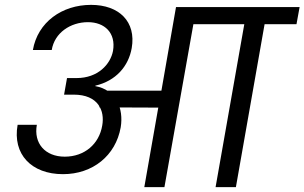

<svg xmlns="http://www.w3.org/2000/svg" viewBox="-20 -769 1251 789"><path d="M573 0H655.7L774.7 -669.6H906.4L917.5 -740H703.3L643.3 -396.5H389L388.1 -327.8L630.4 -326.8ZM255.4 -448.2 243.3 -380.1H282.6C384.4 -380.1 411.1 -313.7 400.1 -253.1C387.4 -177.3 327.6 -125.2 246 -125.2C165.5 -125.2 117.6 -180.1 131.4 -256.1H52.4C30.7 -135.3 109.2 -53.3 238.8 -53.3C361 -53.3 455.3 -129.3 476 -245.6C488.8 -322.7 457.6 -399.7 371.4 -415.2L372.1 -417C456.1 -436.8 508 -496.2 521.3 -571.5C540 -679.7 470 -749 354.2 -749C234.4 -749 134.9 -677.7 115.1 -563.4H192.6C204 -634.2 269.6 -677.9 341.4 -677.9C409.5 -677.9 457.1 -634.2 444.4 -559.9C433.9 -504.8 382.7 -448.2 294.7 -448.2ZM949.4 0 1067.3 -669.6H1198.4L1211.2 -740H864.1L852.1 -669.6H983.9L865.9 0Z"/></svg>

Font: Poppins Devanagari Thin
Style: Italic
Weight: 100
Italic angle: -10°
Designer: Ninad Kale (Devanagari), Jonny Pinhorn (Latin)
Foundry: Indian Type Foundry
Version: 4.005